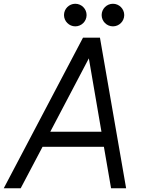

<svg xmlns="http://www.w3.org/2000/svg" viewBox="-20 -1000 770 1020"><path d="M520 -920C520 -887 547 -860 580 -860C613 -860 640 -887 640 -920C640 -953 613 -980 580 -980C547 -980 520 -953 520 -920ZM320 -920C320 -887 347 -860 380 -860C413 -860 440 -887 440 -920C440 -953 413 -980 380 -980C347 -980 320 -953 320 -920ZM452 -690 519 -300H247ZM570 0H650L511 -800H421L0 0H90L206 -220H532Z"/></svg>

Font: Gauge
Style: Italic
Weight: 400
Italic angle: -80°
Designer: Daniel Pimley
Foundry: Daniel Pimley
Version: Version 1.000;PS 001.001;hotconv 1.0.56